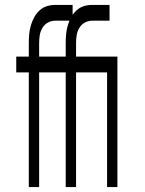

<svg xmlns="http://www.w3.org/2000/svg" viewBox="-20 -760 590 780"><path d="M97 0V-466H46V-530H97V-585Q97 -603 98.5 -620.5Q100 -638 105 -655.5Q110 -673 118.5 -689Q127 -705 140.5 -717.5Q154 -730 170.5 -735Q187 -740 205 -740H275V-676H205Q189 -676 175 -668.5Q161 -661 152.5 -647Q144 -633 141.5 -617Q139 -601 139 -585V-530H245V-466H139V0ZM247 0V-466H196V-530H247V-585Q247 -603 248.5 -620.5Q250 -638 255 -655.5Q260 -673 268.5 -689Q277 -705 290.5 -717.5Q304 -730 320.5 -735Q337 -740 355 -740H425V-676H355Q339 -676 325 -668.5Q311 -661 302.5 -647Q294 -633 291.5 -617Q289 -601 289 -585V-530H395V-466H289V0ZM415 0V-466H350V-530H457V0Z"/></svg>

Font: Lode
Style: Regular
Weight: 400
Monospace: yes
Designer: Belleve Invis
Foundry: Belleve Invis
Version: Version 29.2.0; ttfautohint (v1.8.3)